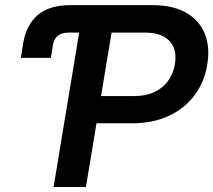

<svg xmlns="http://www.w3.org/2000/svg" viewBox="-20 -748 853 768"><path d="M63.5 -516.6 72.8 -576.2Q85.4 -649.9 132.1 -688.7Q178.7 -727.5 261.2 -727.5H314.9L296.9 -617.7H256.3Q227.1 -617.7 211.4 -605.2Q195.8 -592.8 191.4 -566.4L183.6 -516.6ZM194.3 0 314.9 -727.5H588.9Q670.4 -727.5 723.4 -697.8Q776.4 -668 798.6 -614.3Q820.8 -560.5 809.1 -490.2Q797.9 -419.4 757.8 -366.5Q717.8 -313.5 654.5 -284.2Q591.3 -254.9 509.8 -254.9H315.4L333.5 -363.8H517.1Q564 -363.8 597.9 -379.9Q631.8 -396 652.6 -424.8Q673.3 -453.6 679.7 -491.2Q686 -529.8 674.6 -558.1Q663.1 -586.4 634.3 -602.1Q605.5 -617.7 559.1 -617.7H426.3L323.7 0Z"/></svg>

Font: Inter 24pt SemiBold
Style: Italic
Weight: 600
Italic angle: -9.3988°
Designer: Rasmus Andersson
Foundry: rsms
Version: Version 4.001;git-66647c0bb